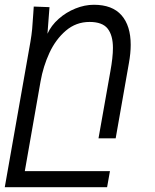

<svg xmlns="http://www.w3.org/2000/svg" viewBox="-28 -580 648 805"><path d="M111.5 -522.5 113.5 -552.5 179.5 -550 171 -438.5Q186.5 -473 217.8 -500.8Q249 -528.5 288 -544.2Q327 -560 365.5 -560Q443 -560 481.5 -516Q520 -472 520 -392Q520 -357 512.5 -315.5L457 0H385L434.5 -279.5Q445.5 -339.5 445.5 -379Q445.5 -431.5 423.5 -459.8Q401.5 -488 347.5 -488Q291 -488 248.2 -451.5Q205.5 -415 179.2 -358.2Q153 -301.5 142 -238.5L76 137.5H433L421 205H-8L99.5 -404.5Q104.5 -433.5 106.8 -458.2Q109 -483 111.5 -522.5Z"/></svg>

Font: JuliaMono Light
Style: Italic
Weight: 300
Italic angle: -9°
Monospace: yes
Designer: cormullion
Foundry: corm
Version: Version 0.054; ttfautohint (v1.8.4)